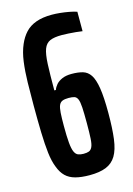

<svg xmlns="http://www.w3.org/2000/svg" viewBox="-110 -754 570 820"><g transform="rotate(-15 175.5 -344.0)"><path d="M183 8Q146 8 120 1Q94 -6 77.5 -22Q61 -38 51 -65Q40 -92 35.5 -130.5Q31 -169 29.5 -221.5Q28 -274 28 -341Q28 -395 29 -443.5Q30 -492 35.5 -533.5Q41 -575 55 -607Q67 -635 85.5 -655Q104 -675 133 -685.5Q162 -696 203 -696Q220 -696 239.5 -694Q259 -692 278 -688.5Q297 -685 312 -680V-594Q300 -596 283.5 -597.5Q267 -599 250.5 -600Q234 -601 221 -601Q188 -601 169.5 -593Q151 -585 142.5 -563Q134 -541 132 -497Q130 -453 130 -381H137Q141 -393 150.5 -404Q160 -415 177 -422.5Q194 -430 219 -430Q248 -430 268.5 -424Q289 -418 302 -398.5Q315 -379 321.5 -338.5Q328 -298 328 -229Q328 -160 322 -114Q316 -68 300 -41.5Q284 -15 255.5 -3.5Q227 8 183 8ZM181 -87Q196 -87 205 -90.5Q214 -94 219.5 -105.5Q225 -117 226.5 -142Q228 -167 228 -210Q228 -254 226.5 -279.5Q225 -305 220 -316.5Q215 -328 205.5 -331Q196 -334 180 -334Q163 -334 153 -330Q143 -326 138 -315Q133 -304 131.5 -282Q130 -260 130 -224Q130 -177 132.5 -149.5Q135 -122 141 -108.5Q147 -95 157 -91Q167 -87 181 -87Z"/></g></svg>

Font: Saira UltraCondensed
Style: Bold
Weight: 700
Width: 1
Designer: Hector Gatti with collaboration of the Omnibus-Type team
Foundry: Omnibus-Type
Version: Version 1.101